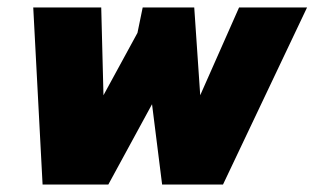

<svg xmlns="http://www.w3.org/2000/svg" viewBox="-20 -494 842 514"><path d="M94 0 69 -474H251L257 -239L348 -406L362 -474H500L516 -239L620 -474H802L577 0H414L387 -215L270 0Z"/></svg>

Font: Kanit
Style: Bold Italic
Weight: 700
Italic angle: -12°
Designer: Katatrad Team
Foundry: CadsonDemak
Version: Version 2.000; ttfautohint (v1.8.3)